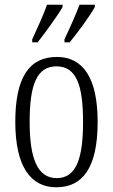

<svg xmlns="http://www.w3.org/2000/svg" viewBox="-20 -786 479 816"><path d="M254 -619V-606H276C313 -651 364 -721 383 -756V-766H318C301 -721 280 -674 254 -619ZM117 -619V-606H140C175 -651 226 -721 246 -756V-766H180C164 -721 142 -674 117 -619ZM219 10C334 10 395 -77 395 -268C395 -453 334 -544 222 -544C102 -544 45 -454 45 -268C45 -79 110 10 219 10ZM221 -29C140 -29 106 -111 106 -268C106 -425 136 -504 220 -504C304 -504 333 -425 333 -268C333 -112 304 -29 221 -29Z"/></svg>

Font: Noto Serif Thai ExtraCondensed Light
Style: Regular
Weight: 300
Width: 2
Designer: Monotype Design Team
Foundry: Monotype Imaging Inc.
Version: Version 2.002